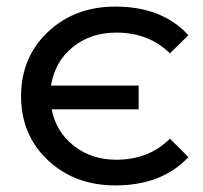

<svg xmlns="http://www.w3.org/2000/svg" viewBox="-20 -557 617 583"><path d="M333 -72Q432 -72 496 -136L552 -80Q472 6 330 6Q207 6 125.5 -70.5Q44 -147 44 -265Q44 -383 125.5 -460Q207 -537 330 -537Q473 -537 552 -450L496 -395Q432 -458 333 -458Q255 -458 200.5 -413.5Q146 -369 135 -297H401V-225H137Q150 -157 204 -114.5Q258 -72 333 -72Z"/></svg>

Font: false
Style: Regular
Weight: 500
Designer: Julieta Ulanovsky
Foundry: Julieta Ulanovsky
Version: Version 7.222;hotconv 1.0.109;makeotfexe 2.5.65596